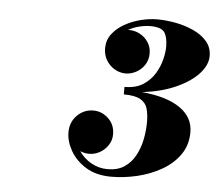

<svg xmlns="http://www.w3.org/2000/svg" viewBox="-41 -957 631 551"><g transform="rotate(5 275.0 -681.5)"><path d="M513.6 -598Q513.6 -560.8 494.2 -533.2Q474.9 -505.6 442.9 -487.3Q411 -469 373 -460Q335.1 -451 297.6 -451Q255 -451 225.4 -469.1Q195.9 -487.3 180.4 -514.3Q165 -541.3 165 -567.4Q165 -597.1 184.5 -616.4Q204 -635.8 231 -635.8Q255.9 -635.8 274.5 -617.9Q293.1 -600.1 293.1 -572.5Q293.1 -555.4 283.9 -541.4Q274.8 -527.5 260.2 -519.2Q245.7 -511 229.2 -511Q216 -511 203.4 -516.4Q216.6 -496.6 238.5 -484.1Q260.4 -471.7 285.6 -471.7Q314.7 -471.7 334.2 -484.7Q353.7 -497.8 365.2 -519.2Q376.8 -540.7 381.9 -566Q387 -591.4 387 -616Q387 -638.2 382.3 -654.7Q377.7 -671.2 362.1 -680.3Q346.5 -689.5 313.8 -689.5V-711.1Q346.2 -711.1 367.3 -724.7Q388.5 -738.4 400.8 -758.9Q413.1 -779.5 418 -800.3Q423 -821.2 423 -835.6Q423 -864.4 413.4 -877.9Q403.8 -891.4 372.6 -891.4Q358.2 -891.4 341.2 -887.3Q324.3 -883.3 309.3 -874.6Q311.4 -874.9 313.5 -874.9Q330 -874.9 344.5 -866.9Q359.1 -859 368.2 -845Q377.4 -831.1 377.4 -813.1Q377.4 -793.6 367.6 -779.3Q357.9 -765.1 343.2 -757.4Q328.5 -749.8 313.5 -749.8Q297 -749.8 282.1 -758.3Q267.3 -766.9 258 -782Q248.7 -797.2 248.7 -817Q248.7 -840.1 262 -857.8Q275.4 -875.5 296.7 -887.6Q318 -899.8 342.9 -906.1Q367.8 -912.4 390.6 -912.4Q415.8 -912.4 443.4 -907.3Q471 -902.2 495.1 -891.2Q519.3 -880.3 534.4 -862.9Q549.6 -845.5 549.6 -820.6Q549.6 -794.5 526.6 -769.4Q503.7 -744.4 462.3 -725.8Q420.9 -707.2 365.7 -700.6Q438 -693.7 475.8 -667.1Q513.6 -640.6 513.6 -598Z"/></g></svg>

Font: Bodoni* 06pt Fatface
Style: Italic
Weight: 900
Italic angle: -13°
Version: Version 2.3